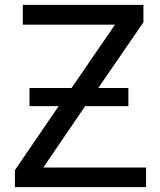

<svg xmlns="http://www.w3.org/2000/svg" viewBox="-20 -765 655 785"><path d="M100.6 -331.1V-405.3H272.5L450.2 -664.1H73.2V-745.1H566.4V-673.8L381.8 -405.3H504.9V-331.1H328.1L157.2 -80.1H577.1V0H41V-69.3L219.7 -331.1Z"/></svg>

Font: Gothic A1 Medium
Style: Regular
Weight: 500
Designer: HanYang I&C Co.,Ltd.
Foundry: HanYang I&C Co.,Ltd.
Version: Version 2.50